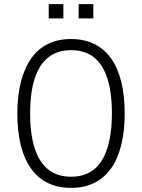

<svg xmlns="http://www.w3.org/2000/svg" viewBox="-20 -902 688 930"><path d="M324 8Q261 8 213 -15Q165 -38 131.5 -84Q98 -130 81 -197.5Q64 -265 64 -352Q64 -439 81.5 -506.5Q99 -574 132 -620Q165 -666 213 -689.5Q261 -713 324 -713Q387 -713 435.5 -689.5Q484 -666 517 -620.5Q550 -575 567 -507.5Q584 -440 584 -353Q584 -266 567 -198.5Q550 -131 517 -85Q484 -39 435.5 -15.5Q387 8 324 8ZM324 -46Q390 -46 433.5 -80Q477 -114 499.5 -182.5Q522 -251 522 -353Q522 -456 499.5 -524Q477 -592 433.5 -625.5Q390 -659 324 -659Q259 -659 215 -625Q171 -591 148.5 -523Q126 -455 126 -352Q126 -251 148.5 -182.5Q171 -114 215 -80Q259 -46 324 -46ZM361 -813V-882H432V-813ZM216 -813V-882H287V-813Z"/></svg>

Font: Nunito Sans 10pt Condensed Light
Style: Regular
Weight: 300
Width: 3
Designer: Vernon Adams
Foundry: Vernon Adams
Version: Version 3.101;gftools[0.9.27]